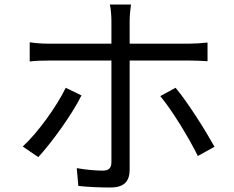

<svg xmlns="http://www.w3.org/2000/svg" viewBox="-20 -804 1040 853"><path d="M342 -380 272 -414C233 -333 148 -214 81 -153L150 -106C207 -167 300 -295 342 -380ZM760 -414 692 -377C745 -314 820 -190 859 -111L933 -152C893 -224 814 -350 760 -414ZM112 -616V-531C139 -534 167 -535 198 -535H475V-527C475 -480 475 -138 475 -84C475 -57 463 -46 436 -46C410 -46 365 -49 321 -57L328 22C369 27 428 29 470 29C531 29 556 2 556 -50C556 -122 556 -446 556 -527V-535H821C845 -535 875 -534 902 -532V-615C877 -612 844 -610 820 -610H556V-713C556 -734 560 -770 562 -784H468C472 -769 475 -734 475 -713V-610H197C165 -610 140 -612 112 -616Z"/></svg>

Font: Source Han Sans JP
Style: Regular
Weight: 400
Designer: Ryoko NISHIZUKA 西塚涼子 (kana, bopomofo & ideographs); Paul D. Hunt (Latin, Greek & Cyrillic); Sandoll Communications 산돌커뮤니
Foundry: Adobe
Version: Version 2.004;hotconv 1.0.118;makeotfexe 2.5.65603